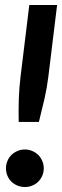

<svg xmlns="http://www.w3.org/2000/svg" viewBox="-20 -743 250 770"><path d="M209 -723 174 -436.5Q168.5 -391 158.5 -347.2Q148.5 -303.5 136 -254H55Q54 -303.5 55.5 -347.2Q57 -391 62.5 -436.5L97.5 -723ZM4 -68Q4 -83.5 9.8 -97.5Q15.5 -111.5 25.8 -121.5Q36 -131.5 50 -137.5Q64 -143.5 80 -143.5Q95.5 -143.5 109.5 -137.5Q123.5 -131.5 133.5 -121.5Q143.5 -111.5 149.5 -97.5Q155.5 -83.5 155.5 -68Q155.5 -52 149.5 -38.2Q143.5 -24.5 133.5 -14.5Q123.5 -4.5 109.5 1.2Q95.5 7 80 7Q64 7 50 1.2Q36 -4.5 25.8 -14.5Q15.5 -24.5 9.8 -38.2Q4 -52 4 -68Z"/></svg>

Font: Lato 2
Style: Bold Italic
Weight: 700
Italic angle: -7°
Designer: Lukasz Dziedzic with Adam Twardoch and Botio Nikoltchev
Foundry: tyPoland Lukasz Dziedzic
Version: Version 2.015; 2015-08-06; http://www.latofonts.com/